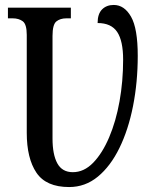

<svg xmlns="http://www.w3.org/2000/svg" viewBox="-20 -745 620 775"><path d="M259 10Q166 10 127 -48Q88 -106 88 -209V-604Q88 -647 72 -659Q56 -671 31 -671H12V-714H266V-671H248Q223 -671 207.5 -658.5Q192 -646 192 -600V-186Q192 -121 211.5 -85.5Q231 -50 274 -50Q319 -50 356 -88Q393 -126 420.5 -190.5Q448 -255 462.5 -336Q477 -417 477 -504Q477 -580 453 -616Q429 -652 374 -652Q374 -689 392 -707Q410 -725 439 -725Q482 -725 509 -677.5Q536 -630 536 -520Q536 -413 517 -317Q498 -221 462 -147.5Q426 -74 375 -32Q324 10 259 10Z"/></svg>

Font: Noto Serif ExtraCondensed Medium
Style: Regular
Weight: 500
Width: 2
Designer: Monotype Design Team
Foundry: Monotype Imaging Inc.
Version: Version 2.015